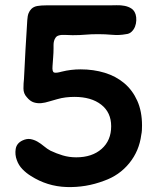

<svg xmlns="http://www.w3.org/2000/svg" viewBox="-20 -734 617 753"><path d="M103 -699Q112 -708 126.5 -710.5Q141 -713 161 -713H408Q421 -713 437.5 -713.5Q454 -714 469 -711Q484 -708 495.5 -700.5Q507 -693 512 -677Q515 -667 514.5 -654Q514 -641 509.5 -629.5Q505 -618 496 -609.5Q487 -601 474 -600Q448 -595 420 -597.5Q392 -600 366 -600Q337 -600 315 -598Q293 -596 265 -596Q254 -596 237 -597Q220 -598 211 -595Q203 -593 198.5 -587Q194 -581 192 -573.5Q190 -566 190 -558Q190 -550 190 -544Q190 -527 188.5 -509.5Q187 -492 186 -475Q184 -452 192.5 -449.5Q201 -447 222 -453Q258 -462 296 -462Q347 -462 391 -448.5Q435 -435 467.5 -407.5Q500 -380 518.5 -338.5Q537 -297 537 -242Q537 -232 536.5 -223Q536 -214 534 -205Q526 -142 487 -94Q448 -46 388 -25Q317 2 241 -0.5Q165 -3 101 -44Q83 -55 68 -70.5Q53 -86 46 -106Q38 -127 41.5 -149.5Q45 -172 68 -183Q85 -191 99.5 -188.5Q114 -186 127 -178.5Q140 -171 152.5 -160.5Q165 -150 178 -143Q201 -132 226 -124.5Q251 -117 279 -117Q341 -117 378.5 -150Q416 -183 416 -239Q416 -293 377 -323.5Q338 -354 272 -354Q255 -354 238 -352Q221 -350 204 -345Q188 -341 172.5 -336Q157 -331 142 -329.5Q127 -328 112.5 -332.5Q98 -337 85 -353Q72 -367 72 -387Q72 -407 74 -424Q76 -453 77 -482Q78 -511 80 -540Q82 -569 83.5 -597.5Q85 -626 87 -655Q88 -672 92 -682Q96 -692 103 -699Z"/></svg>

Font: Jua
Style: Regular
Weight: 400
Version: Version 1.001